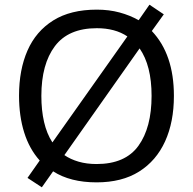

<svg xmlns="http://www.w3.org/2000/svg" viewBox="-20 -766 821 817"><path d="M720 -358Q720 -247 682.5 -164.5Q645 -82 572 -36Q499 10 391 10Q279 10 206 -37L158 31L97 -9L149 -83Q105 -132 83 -202Q61 -272 61 -359Q61 -469 97 -551Q133 -633 206.5 -679Q280 -725 392 -725Q444 -725 488.5 -713Q533 -701 570 -680L616 -746L677 -705L626 -634Q720 -535 720 -358ZM156 -358Q156 -297 167.5 -247Q179 -197 203 -160L522 -611Q470 -646 392 -646Q271 -646 213.5 -569.5Q156 -493 156 -358ZM625 -358Q625 -487 574 -560L254 -106Q280 -88 314.5 -78Q349 -68 391 -68Q513 -68 569 -145.5Q625 -223 625 -358Z"/></svg>

Font: Noto Sans Anatolian Hieroglyphs
Style: Regular
Weight: 400
Designer: Monotype Design Team
Foundry: Monotype Imaging Inc.
Version: Version 2.001; ttfautohint (v1.8.4.7-5d5b)